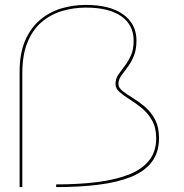

<svg xmlns="http://www.w3.org/2000/svg" viewBox="-20 -763 750 783"><path d="M60 0H71V-465Q71 -539 92 -590.2Q113 -641.5 149.5 -672.8Q186 -704 232.8 -718Q279.5 -732 330.5 -732Q424 -732 474.5 -696.8Q525 -661.5 525 -597.5Q525 -561 513.8 -536.5Q502.5 -512 488 -493.2Q473.5 -474.5 462.2 -457.8Q451 -441 451 -420Q451 -402 467.8 -387.5Q484.5 -373 509.2 -357.5Q534 -342 558.8 -321.8Q583.5 -301.5 600.2 -271.8Q617 -242 617 -199Q617 -145 588.2 -108.8Q559.5 -72.5 505.8 -51.2Q452 -30 377 -20.5Q302 -11 209 -11V0Q303 0 380 -9.5Q457 -19 512.8 -41Q568.5 -63 598.5 -102Q628.5 -141 628.5 -200Q628.5 -244.5 612 -275.8Q595.5 -307 570.5 -328Q545.5 -349 520.8 -364Q496 -379 479.5 -392.2Q463 -405.5 463 -420Q463 -438 474.2 -454Q485.5 -470 499.8 -488.5Q514 -507 525.2 -533.2Q536.5 -559.5 536.5 -597.5Q536.5 -633 522 -660Q507.5 -687 480.2 -705.8Q453 -724.5 415.2 -733.8Q377.5 -743 330.5 -743Q276.5 -743 228 -728Q179.5 -713 141.8 -680.5Q104 -648 82 -596.2Q60 -544.5 60 -470.5Z"/></svg>

Font: Anybody Expanded Thin
Style: Regular
Weight: 250
Width: 7
Version: Version 1.113;gftools[0.9.25]